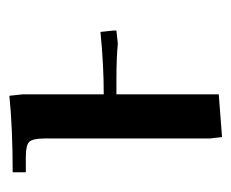

<svg xmlns="http://www.w3.org/2000/svg" viewBox="-62 -424 493 409"><g transform="rotate(-90 184.5 -219.5)"><path d="M22 -411V-439Q115 -439 185 -446L188 -418V-245Q251 -245 321 -252L324 -224V-218L296 -215Q266 -218 219 -218H188V0L97 7L94 -19V-371Q94 -396 87 -403.5Q80 -411 55 -411Z"/></g></svg>

Font: Dihjauti
Style: Bold
Weight: 700
Designer: T. Christopher White
Version: Version 3.0.0